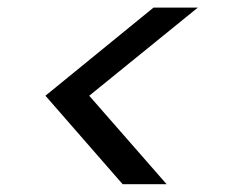

<svg xmlns="http://www.w3.org/2000/svg" viewBox="-20 -615 595 499"><path d="M211.9 -366.2 413.1 -136.2H298.8L98.1 -366.2L378.9 -595.2H494.1Z"/></svg>

Font: Poppins
Style: Italic
Weight: 400
Italic angle: -10°
Designer: Ninad Kale (Devanagari), Jonny Pinhorn (Latin)
Foundry: Indian Type Foundry
Version: Version 3.200;PS 1.000;hotconv 16.6.54;makeotf.lib2.5.65590